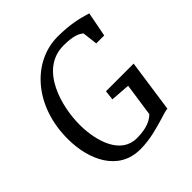

<svg xmlns="http://www.w3.org/2000/svg" viewBox="-202 -903 1059 1059"><g transform="rotate(-45 327.5 -373.5)"><path d="M293.5 7.8C371.6 7.8 445.3 -15.1 494.6 -29.8C521 -37.6 537.6 -43.9 556.6 -45.9L600.6 -353H384.8L378.4 -296.4L492.7 -288.1L464.8 -95.2C427.7 -56.2 367.2 -49.3 322.3 -49.3C200.2 -49.3 153.8 -188.5 151.4 -316.4C148.9 -461.9 210 -697.3 397.5 -697.3C471.2 -697.3 502.9 -683.6 522.9 -666L533.7 -577.6H595.7L623.5 -722.2L605 -727.5C569.8 -737.8 508.8 -754.9 409.2 -754.9C214.8 -754.9 44.9 -573.7 49.8 -306.2C52.2 -154.8 120.6 7.8 293.5 7.8Z"/></g></svg>

Font: Merriweather
Style: Italic
Weight: 400
Italic angle: -7.5°
Designer: Eben Sorkin
Foundry: Eben Sorkin
Version: Version 1.001